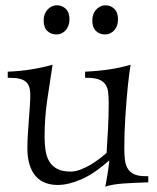

<svg xmlns="http://www.w3.org/2000/svg" viewBox="-20 -679 585 715"><path d="M8.8 -412.1Q52.7 -413.6 95.2 -420.4Q137.7 -427.2 175.8 -438Q165.5 -373 155.8 -306.2Q146 -239.3 146 -168.9Q146 -141.6 149.7 -118.2Q153.3 -94.7 163.8 -77.4Q174.3 -60.1 193.4 -50Q212.4 -40 243.2 -40Q259.8 -40 278.3 -46.9Q296.9 -53.7 314.9 -64.2Q333 -74.7 349.1 -86.9Q365.2 -99.1 377 -109.9Q379.9 -155.3 382.3 -201.2Q384.8 -247.1 384.8 -295.9Q384.8 -318.8 382.6 -336.2Q380.4 -353.5 372.1 -365.2Q363.8 -377 347.9 -383.1Q332 -389.2 304.2 -389.2H296.9V-412.1Q349.1 -414.6 389.6 -420.9Q430.2 -427.2 466.8 -438Q464.4 -426.8 461.7 -406.7Q459 -386.7 456.3 -360.8Q453.6 -335 451.2 -305.2Q448.7 -275.4 446.8 -244.4Q444.8 -213.4 443.8 -183.1Q442.9 -152.8 442.9 -126Q442.9 -103.5 445.1 -84.5Q447.3 -65.4 455.3 -51.8Q463.4 -38.1 479 -30.5Q494.6 -22.9 522 -22.9H532.2V0Q503.4 1 480.5 2Q457.5 2.9 438.5 4.4Q419.4 5.9 403.3 8.5Q387.2 11.2 372.1 16.1Q374 5.4 376.5 -7.6Q378.9 -20.5 380.9 -33.7Q382.8 -46.9 384.5 -59.3Q386.2 -71.8 387.2 -82Q330.6 -31.7 282.5 -11Q234.4 9.8 194.8 9.8Q168.9 9.8 148.2 1.7Q127.4 -6.3 112.8 -23.2Q98.1 -40 90.1 -65.7Q82 -91.3 82 -127Q82 -150.9 83.7 -178Q85.4 -205.1 87.4 -231.7Q89.4 -258.3 91.1 -282.7Q92.8 -307.1 92.8 -326.2Q92.8 -359.9 76.4 -374.5Q60.1 -389.2 18.1 -389.2H8.8ZM189.5 -550.8Q169.9 -550.8 156.2 -563.7Q142.6 -576.7 142.6 -603Q142.6 -614.3 146 -624.5Q149.4 -634.8 156 -642.3Q162.6 -649.9 171.9 -654.5Q181.2 -659.2 192.9 -659.2Q211.4 -659.2 225.1 -646Q238.8 -632.8 238.8 -606.9Q238.8 -595.7 235.4 -585.4Q231.9 -575.2 225.8 -567.6Q219.7 -560.1 210.4 -555.4Q201.2 -550.8 189.5 -550.8ZM370.6 -550.8Q351.1 -550.8 337.4 -563.7Q323.7 -576.7 323.7 -603Q323.7 -614.3 327.1 -624.5Q330.6 -634.8 337.2 -642.3Q343.8 -649.9 352.8 -654.5Q361.8 -659.2 373.5 -659.2Q392.1 -659.2 405.8 -646Q419.4 -632.8 419.4 -606.9Q419.4 -595.7 416.3 -585.4Q413.1 -575.2 406.7 -567.6Q400.4 -560.1 391.4 -555.4Q382.3 -550.8 370.6 -550.8Z"/></svg>

Font: Simonetta
Style: Regular
Weight: 400
Designer: Gayaneh Bagdasaryan
Foundry: BrownFox
Version: Version 1.001